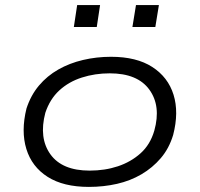

<svg xmlns="http://www.w3.org/2000/svg" viewBox="-20 -726 784 754"><path d="M329 8Q229 8 167 -31.5Q105 -71 83.5 -141Q62 -211 84 -300Q101 -352 133 -390Q165 -428 209 -453Q253 -478 306 -490.5Q359 -503 416 -503Q516 -503 578 -463Q640 -423 661.5 -354Q683 -285 660 -196Q644 -143 611.5 -105Q579 -67 535.5 -41.5Q492 -16 439.5 -4Q387 8 329 8ZM332 -56Q392 -56 443 -73Q494 -90 532 -124Q570 -158 586 -213Q613 -310 566.5 -374Q520 -438 411 -438Q353 -438 301.5 -421.5Q250 -405 213 -371Q176 -337 158 -283Q132 -184 178 -120Q224 -56 332 -56ZM500 -620 514 -706H604L590 -620ZM270 -620 283 -706H373L360 -620Z"/></svg>

Font: Nunito Sans 7pt Expanded Light
Style: Italic
Weight: 300
Width: 7
Italic angle: -9°
Designer: Vernon Adams
Foundry: Vernon Adams
Version: Version 3.101;gftools[0.9.27]